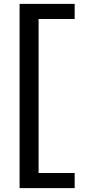

<svg xmlns="http://www.w3.org/2000/svg" viewBox="-20 -760 437 990"><path d="M179 132H365V210H81V-740H365V-662H179Z"/></svg>

Font: Georama Extended Medium
Style: Regular
Weight: 500
Width: 7
Designer: Jean-Baptiste Levee
Foundry: Production Type
Version: Version 1.000